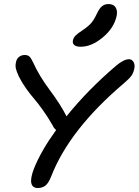

<svg xmlns="http://www.w3.org/2000/svg" viewBox="-20 -919 688 953"><path d="M380.9 -687Q358.9 -687 348.9 -695.3Q338.9 -703.6 341.8 -717.8Q344.7 -731.9 355 -742.4Q365.2 -752.9 390.1 -769Q418.9 -788.6 432.9 -804.9Q446.8 -821.3 460.9 -851.1Q473.6 -878.4 487.1 -888.7Q500.5 -898.9 518.1 -898.9Q543.5 -898.9 553.7 -882.6Q564 -866.2 559.1 -840.8Q546.4 -780.3 490.5 -733.6Q434.6 -687 380.9 -687ZM167 14.2Q141.1 14.2 135.5 -9.8Q129.9 -33.7 148.9 -83Q184.1 -170.9 258.8 -273.9Q248 -281.7 242.2 -294.9Q218.8 -336.4 192.6 -372.8Q166.5 -409.2 148.2 -430.2Q129.9 -451.2 109.6 -479.7Q89.4 -508.3 74.2 -538.1Q61.5 -565.4 58.6 -579.6Q55.7 -593.8 59.1 -608.9Q62 -626.5 74 -636.2Q85.9 -646 103 -646Q118.2 -646 126.5 -637.9Q134.8 -629.9 145 -607.9Q174.3 -542.5 227.8 -470.9Q281.2 -399.4 310.1 -341.8Q415.5 -472.7 556.2 -592.8Q594.7 -625 620.1 -625Q634.3 -625 642.3 -612.1Q650.4 -599.1 647 -580.1Q643.1 -559.1 633.5 -544.7Q624 -530.3 594.2 -504.9Q324.7 -276.4 233.9 -43Q221.2 -10.7 206.1 1.7Q190.9 14.2 167 14.2Z"/></svg>

Font: Shantell Sans Irregular Bouncy
Style: Italic
Weight: 400
Italic angle: -11.31°
Designer: Stephen Nixon, Anya Danilova, Shantell Martin
Foundry: Arrow Type
Version: Version 1.006;[9816181b4]